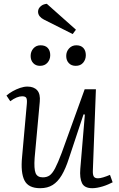

<svg xmlns="http://www.w3.org/2000/svg" viewBox="-20 -975 623 1009"><path d="M14 -473Q28 -485 46.5 -495.5Q65 -506 85.5 -513Q106 -520 124 -520Q158 -520 175.5 -500.5Q193 -481 189 -440L162 -145Q158 -88 167 -65.5Q176 -43 205 -43Q226 -43 240.5 -53Q255 -63 269.5 -90.5Q284 -118 304 -171L425 -506H484L468 -79Q467 -58 472.5 -48Q478 -38 495 -38Q506 -38 522.5 -43Q539 -48 558 -56L572 -17Q562 -12 548.5 -6Q535 0 520 4.5Q505 9 491 11.5Q477 14 465 14Q424 14 411 -12.5Q398 -39 402 -88L426 -373L419 -374L342 -142Q325 -89 304.5 -54.5Q284 -20 257 -3Q230 14 191 14Q129 14 108.5 -27Q88 -68 96 -150L121 -429Q123 -451 118.5 -460Q114 -469 96 -469Q83 -469 67 -462.5Q51 -456 34 -443ZM141 -681Q141 -704 155.5 -720.5Q170 -737 193 -737Q218 -737 231 -723Q244 -709 244 -685Q244 -662 229.5 -645.5Q215 -629 190 -629Q168 -629 154.5 -643.5Q141 -658 141 -681ZM328 -681Q328 -704 343 -720.5Q358 -737 381 -737Q405 -737 418 -723Q431 -709 431 -685Q431 -662 417 -645.5Q403 -629 378 -629Q355 -629 341.5 -643.5Q328 -658 328 -681ZM379 -819 362 -796 211 -872Q197 -879 188.5 -889.5Q180 -900 180 -914Q180 -923 184.5 -931Q189 -939 199 -946Q209 -953 226 -955Z"/></svg>

Font: Literata 18pt Light
Style: Italic
Weight: 300
Italic angle: -2°
Designer: Latin by Veronika Burian and Jose Scaglione. Greek by Irene Vlachou. Cyrillic by Vera Evstafieva
Foundry: TypeTogether
Version: Version 3.103;gftools[0.9.29]